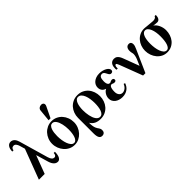

<svg xmlns="http://www.w3.org/2000/svg" viewBox="69 -1765 2952 2952"><g transform="rotate(-45 1545.5 -289.0)"><path d="M492.2 -129.9H465.8Q465.8 -118.2 463.4 -107.7Q460.9 -97.2 455.8 -89.1Q450.7 -81.1 443.1 -76.4Q435.5 -71.8 424.8 -71.8Q414.6 -71.8 404.5 -75.7Q394.5 -79.6 385.5 -88.9Q376.5 -98.1 368.4 -113.3Q360.4 -128.4 354 -150.9L217.8 -624Q211.9 -644.5 202.9 -662.4Q193.8 -680.2 181.4 -693.4Q168.9 -706.5 152.8 -713.9Q136.7 -721.2 117.2 -721.2Q99.6 -721.2 83.7 -713.4Q67.9 -705.6 56.2 -689.7Q44.4 -673.8 37.6 -650.1Q30.8 -626.5 30.8 -595.2H58.1Q58.1 -616.2 71.5 -631.1Q85 -646 109.9 -646Q131.8 -646 148.4 -626.2Q165 -606.4 173.8 -576.2L199.2 -488.8L14.2 0H140.1L252 -297.9L311 -96.2Q319.8 -67.4 331.3 -46.9Q342.8 -26.4 356.7 -13.2Q370.6 0 386 6.1Q401.4 12.2 418 12.2Q450.2 12.2 471.2 -23.4Q492.2 -59.1 492.2 -129.9Z M1022 -243.2Q1022 -295.9 1004.4 -342.5Q986.8 -389.2 955.6 -424.3Q924.3 -459.5 881.1 -479.7Q837.9 -500 787.1 -500Q735.4 -500 691.4 -479.2Q647.5 -458.5 615.7 -423.6Q584 -388.7 565.9 -343Q547.9 -297.4 547.9 -247.1Q547.9 -195.8 565.9 -148.9Q584 -102.1 615.7 -66.2Q647.5 -30.3 690.9 -9Q734.4 12.2 785.2 12.2Q835 12.2 878.2 -9Q921.4 -30.3 953.4 -65.7Q985.4 -101.1 1003.7 -147.2Q1022 -193.4 1022 -243.2ZM884.8 -224.1Q884.8 -184.6 879.9 -147Q875 -109.4 864.7 -80.3Q854.5 -51.3 838.1 -33.7Q821.8 -16.1 798.8 -16.1Q771 -16.1 750.2 -39.6Q729.5 -63 715.3 -100.1Q701.2 -137.2 694.1 -183.3Q687 -229.5 687 -274.9Q687 -310.5 691.4 -345.5Q695.8 -380.4 705.8 -408.2Q715.8 -436 732.4 -453.1Q749 -470.2 773.9 -470.2Q792 -470.2 807.4 -460.2Q822.8 -450.2 835.2 -432.4Q847.7 -414.6 856.9 -390.9Q866.2 -367.2 872.3 -339.8Q878.4 -312.5 881.6 -283Q884.8 -253.4 884.8 -224.1ZM894 -719.2Q901.4 -734.4 901.6 -747.6Q901.9 -760.7 896.2 -770.3Q890.6 -779.8 879.6 -785.4Q868.7 -791 854 -791Q826.2 -791 806.9 -775.4Q787.6 -759.8 785.2 -734.9L766.1 -541H808.1Z M1587.9 -243.2Q1587.9 -295.9 1571.5 -343Q1555.2 -390.1 1524.4 -425.3Q1493.7 -460.4 1450 -481.2Q1406.2 -502 1352.1 -502Q1297.4 -502 1252.9 -481Q1208.5 -460 1177.2 -424.8Q1146 -389.6 1128.9 -343.5Q1111.8 -297.4 1111.8 -247.1V90.8Q1111.8 124.5 1116.5 147.7Q1121.1 170.9 1129.9 185.3Q1138.7 199.7 1151.4 206.3Q1164.1 212.9 1180.7 212.9Q1210 212.9 1226.3 196.3Q1242.7 179.7 1242.7 151.9Q1242.7 131.8 1237.8 119.4Q1232.9 106.9 1225.8 96.4Q1218.8 85.9 1210.2 74.2Q1201.7 62.5 1194.6 43.9Q1187.5 25.4 1182.6 -2.7Q1177.7 -30.8 1177.7 -74.2Q1207 -27.8 1249.5 -7.8Q1292 12.2 1349.6 12.2Q1405.3 12.2 1449.5 -9Q1493.7 -30.3 1524.4 -65.7Q1555.2 -101.1 1571.5 -147.2Q1587.9 -193.4 1587.9 -243.2ZM1456.1 -227.1Q1456.1 -187.5 1451.4 -149.7Q1446.8 -111.8 1436.3 -82.3Q1425.8 -52.7 1408 -34.9Q1390.1 -17.1 1363.8 -17.1Q1343.3 -17.1 1326.7 -28.1Q1310.1 -39.1 1297.1 -57.9Q1284.2 -76.7 1274.7 -102.1Q1265.1 -127.4 1259 -156.5Q1252.9 -185.5 1250 -216.6Q1247.1 -247.6 1247.1 -277.8Q1247.1 -313.5 1252.2 -348.9Q1257.3 -384.3 1268.3 -412.4Q1279.3 -440.4 1296.6 -457.8Q1314 -475.1 1338.9 -475.1Q1370.1 -475.1 1392.3 -452.9Q1414.6 -430.7 1428.7 -395Q1442.9 -359.4 1449.5 -315.2Q1456.1 -271 1456.1 -227.1Z M2001.5 -112.8 1977.5 -120.1Q1959.5 -77.6 1930.4 -55.9Q1901.4 -34.2 1869.6 -34.2Q1855.5 -34.2 1841.6 -39.8Q1827.6 -45.4 1816.7 -57.4Q1805.7 -69.3 1798.6 -87.9Q1791.5 -106.4 1791.5 -131.8Q1791.5 -167 1795.9 -189.7Q1800.3 -212.4 1807.4 -225.3Q1814.5 -238.3 1823.5 -243.2Q1832.5 -248 1841.8 -248Q1847.7 -248 1852.8 -245.8Q1857.9 -243.7 1863.8 -241Q1869.6 -238.3 1877 -236.1Q1884.3 -233.9 1894.5 -233.9Q1905.8 -233.9 1912.6 -237.1Q1919.4 -240.2 1923.1 -244.9Q1926.8 -249.5 1927.7 -254.6Q1928.7 -259.8 1928.7 -264.2Q1928.7 -268.1 1927.5 -273.4Q1926.3 -278.8 1922.6 -283.4Q1918.9 -288.1 1912.1 -291.5Q1905.3 -294.9 1894.5 -294.9Q1883.8 -294.9 1876 -292.2Q1868.2 -289.6 1862.1 -286.4Q1856 -283.2 1850.8 -280.5Q1845.7 -277.8 1839.8 -277.8Q1829.6 -277.8 1820.3 -281.7Q1811 -285.6 1804 -295.7Q1796.9 -305.7 1792.7 -322.3Q1788.6 -338.9 1788.6 -363.8Q1788.6 -414.6 1802.7 -440.2Q1816.9 -465.8 1848.6 -465.8Q1864.3 -465.8 1874.5 -458.5Q1884.8 -451.2 1892.1 -440.4Q1899.4 -429.7 1905.3 -417Q1911.1 -404.3 1917.7 -393.6Q1924.3 -382.8 1933.1 -375.5Q1941.9 -368.2 1955.6 -368.2Q1974.1 -368.2 1984.9 -377.7Q1995.6 -387.2 1995.6 -405.8Q1995.6 -423.3 1982.4 -440.2Q1969.2 -457 1946.3 -470.2Q1923.3 -483.4 1892.6 -491.7Q1861.8 -500 1826.7 -500Q1785.6 -500 1753.7 -488.8Q1721.7 -477.5 1699.5 -458.7Q1677.2 -439.9 1665.5 -415.3Q1653.8 -390.6 1653.8 -363.8Q1653.8 -338.4 1661.1 -320.1Q1668.5 -301.8 1680.2 -289.3Q1691.9 -276.9 1705.8 -269.3Q1719.7 -261.7 1732.9 -257.8Q1723.1 -253.4 1709.7 -242.7Q1696.3 -231.9 1683.8 -215.1Q1671.4 -198.2 1662.6 -175Q1653.8 -151.9 1653.8 -122.1Q1653.8 -92.3 1666.7 -67.6Q1679.7 -43 1702.4 -25.1Q1725.1 -7.3 1756.1 2.4Q1787.1 12.2 1822.8 12.2Q1858.4 12.2 1887.5 2.9Q1916.5 -6.3 1938.7 -22.7Q1960.9 -39.1 1976.8 -62Q1992.7 -85 2001.5 -112.8Z M2515.6 -443.8Q2515.6 -453.1 2513.9 -463.1Q2512.2 -473.1 2506.8 -481.4Q2501.5 -489.7 2491.7 -494.9Q2481.9 -500 2465.8 -500Q2435.1 -500 2417.5 -477.5Q2399.9 -455.1 2399.9 -416Q2399.9 -398.9 2401.6 -388.2Q2403.3 -377.4 2405.3 -369.4Q2407.2 -361.3 2408.9 -354Q2410.6 -346.7 2410.6 -336.9Q2410.6 -327.6 2409.2 -315.7Q2407.7 -303.7 2404.8 -291.3Q2401.9 -278.8 2397.9 -266.6Q2394 -254.4 2389.6 -244.1L2346.7 -144L2248.5 -404.8Q2237.8 -433.1 2225.6 -451.7Q2213.4 -470.2 2200.2 -481Q2187 -491.7 2173.1 -495.8Q2159.2 -500 2145.5 -500Q2117.7 -500 2099.4 -489.5Q2081.1 -479 2070.3 -461.9Q2059.6 -444.8 2055.2 -423.3Q2050.8 -401.9 2050.8 -379.9Q2050.8 -375 2051.5 -368.2Q2052.2 -361.3 2053 -356.9Q2053.7 -352.5 2053.7 -352.1H2081.5Q2081.5 -352.1 2081.1 -358.4Q2080.6 -364.7 2080.6 -371.1Q2080.6 -396.5 2088.4 -408.2Q2096.2 -419.9 2104.5 -419.9Q2114.3 -419.9 2120.6 -410.4Q2127 -400.9 2136.7 -376L2279.8 0H2330.6L2492.7 -365.2Q2502 -385.7 2508.8 -405.8Q2515.6 -425.8 2515.6 -443.8Z M3076.7 -521H3050.3Q3048.8 -505.9 3030.8 -494.9Q3012.7 -483.9 2983.4 -483.9Q2978.5 -483.9 2962.6 -485.4Q2946.8 -486.8 2926.3 -488.5Q2905.8 -490.2 2884.3 -492.4Q2862.8 -494.6 2846.7 -496.1Q2835.4 -497.1 2823.2 -498.5Q2811 -500 2798.3 -500Q2747.1 -500 2704.8 -479.2Q2662.6 -458.5 2632.6 -423.6Q2602.5 -388.7 2585.9 -343Q2569.3 -297.4 2569.3 -247.1Q2569.3 -195.8 2586.2 -148.9Q2603 -102.1 2633.1 -66.2Q2663.1 -30.3 2704.8 -9Q2746.6 12.2 2796.4 12.2Q2850.6 12.2 2893.1 -9Q2935.5 -30.3 2964.4 -65.7Q2993.2 -101.1 3008.3 -147.2Q3023.4 -193.4 3023.4 -243.2Q3023.4 -272 3016.8 -300.3Q3010.3 -328.6 2998.3 -354Q2986.3 -379.4 2969.5 -399.9Q2952.6 -420.4 2932.6 -433.1Q2948.2 -430.2 2967.8 -427Q2987.3 -423.8 3011.2 -423.8Q3028.8 -423.8 3041 -431.2Q3053.2 -438.5 3061.3 -451.7Q3069.3 -464.8 3073 -482.7Q3076.7 -500.5 3076.7 -521ZM2895.5 -238.8Q2895.5 -192.9 2890.9 -152.3Q2886.2 -111.8 2876 -81.5Q2865.7 -51.3 2849.6 -33.7Q2833.5 -16.1 2810.5 -16.1Q2783.2 -16.1 2763.2 -38.3Q2743.2 -60.5 2729.5 -96.2Q2715.8 -131.8 2709.2 -176.8Q2702.6 -221.7 2702.6 -267.1Q2702.6 -310.5 2708 -347.7Q2713.4 -384.8 2724.4 -412.1Q2735.4 -439.5 2752 -454.8Q2768.6 -470.2 2790.5 -470.2Q2816.9 -470.2 2836.4 -450.4Q2856 -430.7 2869.1 -398.4Q2882.3 -366.2 2888.9 -324.5Q2895.5 -282.7 2895.5 -238.8Z"/></g></svg>

Font: Galatia SIL
Style: Bold
Weight: 700
Designer: Development by SIL's NRSI team
Version: Version 2.1